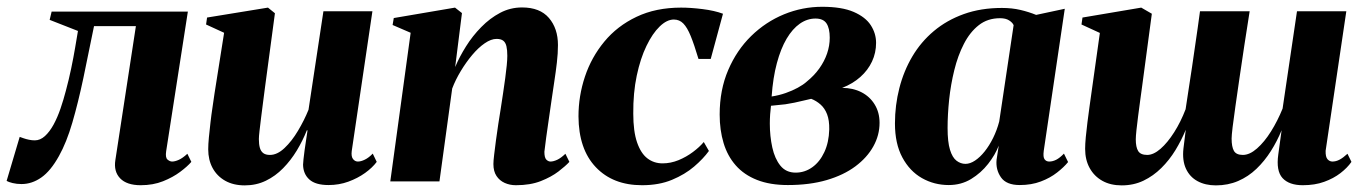

<svg xmlns="http://www.w3.org/2000/svg" viewBox="-57 -548 4119 580"><path d="M445 -91.5Q442 -72 449 -66Q456 -60 463 -60Q471.5 -60 483.2 -65.2Q495 -70.5 509 -83.5L521 -59Q509 -45 487.2 -28.8Q465.5 -12.5 435.5 -0.5Q405.5 11.5 368 11.5Q326 11.5 306 -9.2Q286 -30 291.5 -64.5L353.5 -469H227Q210.5 -386.5 194.8 -312Q179 -237.5 161.5 -177.5Q144 -117.5 121 -76.5Q96 -31.5 67.8 -11.8Q39.5 8 8 8Q-6.5 8 -18.8 5Q-31 2 -37 -1.5L2.5 -134.5Q8 -132.5 15.2 -130Q22.5 -127.5 31 -125.8Q39.5 -124 48 -124Q64.5 -124 78.8 -137Q93 -150 104.8 -171.5Q116.5 -193 125.8 -220Q135 -247 142 -274Q151 -307.5 158 -341Q165 -374.5 170 -404.2Q175 -434 178.5 -454.5L93 -488L99 -513H510.5Z M682.5 12Q648 12 623.2 -2Q598.5 -16 585.2 -40.5Q572 -65 572 -97Q572 -112 574 -133Q576 -154 578.8 -177.8Q581.5 -201.5 585 -224.2Q588.5 -247 591 -265.5L620 -449L565.5 -474L568.5 -495L752.5 -525L773.5 -508L743.5 -284Q741 -264 737.8 -240Q734.5 -216 731.8 -193.2Q729 -170.5 727 -153Q725 -135.5 725 -128Q725 -112 728 -101.5Q731 -91 738.2 -85.5Q745.5 -80 758.5 -80Q780.5 -80 802.5 -100.8Q824.5 -121.5 843.2 -153Q862 -184.5 875 -216.5L920 -514H1068L1005.5 -91.5Q1003.5 -75 1009.5 -67.5Q1015.5 -60 1024 -60Q1033.5 -60 1045.2 -65.8Q1057 -71.5 1069 -84L1081 -59Q1068 -41.5 1045.8 -25.5Q1023.5 -9.5 995.2 0.8Q967 11 935.5 11Q896 11 877.5 -5.8Q859 -22.5 858.5 -50.5Q858.5 -55.5 859.8 -67Q861 -78.5 863 -93.2Q865 -108 867.5 -124Q870 -140 872 -154L870 -154.5Q857.5 -123 839.5 -93.2Q821.5 -63.5 798.2 -39.8Q775 -16 746 -2Q717 12 682.5 12Z M1318 -345.5Q1331 -376.5 1350.8 -408Q1370.5 -439.5 1396.8 -466.2Q1423 -493 1453.8 -509.2Q1484.5 -525.5 1520 -525.5Q1574 -525.5 1601.2 -493.8Q1628.5 -462 1628.5 -412Q1628.5 -386.5 1625.2 -358.8Q1622 -331 1617.5 -302Q1613 -273 1609 -244.5Q1605.5 -218.5 1601 -189Q1596.5 -159.5 1593 -133Q1589.5 -106.5 1587.5 -89.5Q1587.5 -72 1593.2 -66Q1599 -60 1606 -60Q1614.5 -60 1626 -65.2Q1637.5 -70.5 1651 -83.5L1663 -59Q1651.5 -46.5 1630 -30Q1608.5 -13.5 1576.8 -1Q1545 11.5 1501.5 11.5Q1483 11.5 1467.5 4.5Q1452 -2.5 1442.8 -16.5Q1433.5 -30.5 1433.5 -52.5Q1433.5 -62 1435.8 -81Q1438 -100 1441.2 -124Q1444.5 -148 1448.2 -173Q1452 -198 1455.5 -219Q1459 -243.5 1462.8 -267Q1466.5 -290.5 1469.2 -311.8Q1472 -333 1473.8 -350.5Q1475.5 -368 1475.5 -379.5Q1475.5 -397 1472.8 -408.5Q1470 -420 1463 -425.2Q1456 -430.5 1443 -430.5Q1426.5 -430.5 1407.2 -417.2Q1388 -404 1369.5 -382Q1351 -360 1335 -333.5Q1319 -307 1309 -280.5L1270.5 0H1122L1183.5 -449L1129 -472.5L1132.5 -493.5L1317.5 -525L1338.5 -508.5Z M1882.5 11.5Q1794.5 11.5 1742.8 -43Q1691 -97.5 1690.5 -196.5Q1690.5 -258 1710 -316.5Q1729.5 -375 1768.5 -422.2Q1807.5 -469.5 1865.8 -497.2Q1924 -525 2000.5 -525Q2029.5 -525 2065.5 -520.5Q2101.5 -516 2127 -506.5L2090 -370H2053Q2040 -413.5 2029.5 -439.2Q2019 -465 2007.2 -477Q1995.5 -489 1978.5 -489Q1957.5 -489 1935.8 -468Q1914 -447 1895.8 -409.2Q1877.5 -371.5 1866.5 -319.5Q1855.5 -267.5 1856 -205Q1856 -151 1867.5 -117.8Q1879 -84.5 1898.8 -69.5Q1918.5 -54.5 1944.5 -54.5Q1969 -54.5 1992.8 -64.2Q2016.5 -74 2036.2 -88.8Q2056 -103.5 2069 -119L2084.5 -92Q2067.5 -68.5 2039.8 -44.8Q2012 -21 1973 -4.8Q1934 11.5 1882.5 11.5Z M2323 11Q2269 11 2229.8 -4.5Q2190.5 -20 2165.5 -48.5Q2140.5 -77 2128.8 -116Q2117 -155 2117 -202Q2117 -276.5 2142.8 -336.5Q2168.5 -396.5 2212.2 -439.2Q2256 -482 2311.5 -504.8Q2367 -527.5 2426.5 -527.5Q2486 -527.5 2521.8 -512Q2557.5 -496.5 2573.5 -471.8Q2589.5 -447 2589.5 -418.5Q2589.5 -388.5 2577.2 -362.2Q2565 -336 2542 -315.5Q2519 -295 2487 -282.5Q2519.5 -282.5 2545 -269.5Q2570.5 -256.5 2585.2 -232.5Q2600 -208.5 2600 -177Q2600 -139.5 2581.2 -105.8Q2562.5 -72 2527 -45.5Q2491.5 -19 2440.2 -4Q2389 11 2323 11ZM2346.5 -26.5Q2374 -26.5 2396.8 -42.8Q2419.5 -59 2433.2 -88.5Q2447 -118 2448 -157Q2448.5 -184.5 2441.5 -202.8Q2434.5 -221 2421.8 -232.2Q2409 -243.5 2393.5 -249.5Q2382 -247 2369 -243.8Q2356 -240.5 2342.5 -237.8Q2329 -235 2315.5 -233Q2305 -232 2294.2 -230.8Q2283.5 -229.5 2272 -228.5Q2270.5 -217.5 2269.5 -203Q2268.5 -188.5 2268.5 -174.5Q2268.5 -136.5 2276 -102.5Q2283.5 -68.5 2300.5 -47.5Q2317.5 -26.5 2346.5 -26.5ZM2274 -256.5Q2296.5 -260 2316.5 -267Q2336.5 -274 2353 -283Q2369.5 -292 2379.5 -301Q2402.5 -319.5 2418 -341.2Q2433.5 -363 2441.5 -386.5Q2449.5 -410 2449.5 -434Q2449.5 -462.5 2439.8 -477.2Q2430 -492 2406.5 -492Q2381.5 -492 2359.2 -476.5Q2337 -461 2319.2 -431Q2301.5 -401 2289.8 -357.2Q2278 -313.5 2274 -256.5Z M3096 -92.5Q3093.5 -73.5 3098.5 -66.8Q3103.5 -60 3112.5 -60Q3123 -60 3133.8 -65.5Q3144.5 -71 3157 -84L3169.5 -58.5Q3157 -43 3136.2 -26.8Q3115.5 -10.5 3087.2 0.2Q3059 11 3023.5 11Q2983 11 2966.8 -12.2Q2950.5 -35.5 2953.5 -65.5L2960 -108Q2949.5 -80.5 2928 -53Q2906.5 -25.5 2876.5 -7.2Q2846.5 11 2809 11Q2765 11 2728 -10Q2691 -31 2668.8 -72.5Q2646.5 -114 2646.5 -175Q2646.5 -230 2659.8 -281.8Q2673 -333.5 2699 -377.5Q2725 -421.5 2764 -454.2Q2803 -487 2854.5 -505.5Q2906 -524 2969.5 -524Q3000 -524 3025.5 -518Q3051 -512 3073 -503L3159.5 -521.5ZM3005 -472Q3001.5 -480 2991.2 -486.5Q2981 -493 2964 -493Q2926.5 -493 2899.8 -472Q2873 -451 2854.8 -415.5Q2836.5 -380 2825.8 -336.2Q2815 -292.5 2810.2 -247Q2805.5 -201.5 2805.5 -161.5Q2805.5 -119 2812.8 -95.5Q2820 -72 2832.5 -62.5Q2845 -53 2859.5 -53Q2873.5 -53 2888.5 -63Q2903.5 -73 2917.5 -90.5Q2931.5 -108 2943 -131.2Q2954.5 -154.5 2961.5 -181Z M3393 -286Q3390.5 -267 3387.2 -243.5Q3384 -220 3381 -196.8Q3378 -173.5 3376 -154.8Q3374 -136 3374 -127Q3374 -103.5 3381.2 -91.8Q3388.5 -80 3408.5 -80Q3427.5 -80 3448.8 -98.5Q3470 -117 3490 -148.5Q3510 -180 3524.5 -218Q3529 -246.5 3534.2 -281.8Q3539.5 -317 3544 -346Q3547.5 -370 3552 -401.2Q3556.5 -432.5 3561 -463.2Q3565.5 -494 3568 -514H3718Q3709.5 -461.5 3701.8 -410Q3694 -358.5 3687.2 -311.8Q3680.5 -265 3675 -227Q3669.5 -189 3666.5 -163.8Q3663.5 -138.5 3663.5 -129.5Q3663.5 -104.5 3670.5 -92.2Q3677.5 -80 3697.5 -80Q3718 -80 3740.2 -99.5Q3762.5 -119 3782.5 -151Q3802.5 -183 3817.5 -220L3861 -514H4010L3947.5 -92.5Q3947 -74 3953.2 -67Q3959.5 -60 3968 -60Q3979 -60 3989.8 -65.8Q4000.5 -71.5 4013.5 -83.5L4025.5 -59Q4013 -41 3992.2 -25Q3971.5 -9 3943.2 1.2Q3915 11.5 3878.5 11.5Q3837 11.5 3817.2 -10.2Q3797.5 -32 3804.5 -81.5L3814.5 -154.5Q3801 -121.5 3782 -91.5Q3763 -61.5 3738.5 -38Q3714 -14.5 3683.2 -1.2Q3652.5 12 3616 12Q3584 12 3560.5 -0.8Q3537 -13.5 3525.5 -38.5Q3514 -63.5 3518 -99.5L3525 -156Q3512 -124.5 3493.8 -94.5Q3475.5 -64.5 3451.2 -40.5Q3427 -16.5 3397.2 -2.2Q3367.5 12 3331.5 12Q3297.5 12 3273 -1.8Q3248.5 -15.5 3234.8 -40.2Q3221 -65 3221 -98.5Q3221 -113 3223 -134Q3225 -155 3228 -178.8Q3231 -202.5 3234.2 -225.5Q3237.5 -248.5 3240 -267L3265.5 -448.5L3210 -474L3213 -495L3390.5 -525L3422.5 -506.5Z"/></svg>

Font: Merriweather 120pt ExtraBold
Style: Italic
Weight: 800
Italic angle: -7.8°
Version: Version 2.101